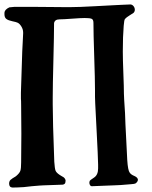

<svg xmlns="http://www.w3.org/2000/svg" viewBox="-20 -680 682 863"><path d="M532 -448Q532 -414 534.5 -350.5Q537 -287 537 -258Q537 -246 542 -171Q543 -131 547.5 -49.5Q552 32 552 40Q555 86 563 96Q569 105 584 111Q600 118 600 129Q600 131 598 135Q593 143 588 145Q583 147 568 148Q513 153 494 153Q478 153 443 155Q408 157 393 157Q386 157 383 148.5Q380 140 384 132Q385 130 403 118Q421 106 421 77V60Q420 16 415 -78Q410 -172 408 -215Q407 -233 407 -245V-275Q407 -322 403.5 -426Q400 -530 400 -577Q400 -592 392 -595.5Q384 -599 361 -599Q343 -599 303.5 -596Q264 -593 248 -593Q226 -593 223 -576Q223 -524 220 -409Q217 -294 217 -241V-211Q217 -137 224 47Q226 77 229.5 86.5Q233 96 248 106Q250 108 256 111Q262 114 265.5 116.5Q269 119 272 123.5Q275 128 275 134L274 136Q274 138 274 139Q273 148 262 150Q250 150 221 151.5Q192 153 178 153Q168 153 123 157L87 161Q55 163 36 163Q21 162 21 145Q21 131 32 125Q35 122 43 117.5Q51 113 54 110Q68 98 71.5 87.5Q75 77 75 50Q75 31 75.5 -12.5Q76 -56 76 -78Q76 -100 75.5 -143.5Q75 -187 75 -206Q75 -232 74 -235V-263Q74 -272 80 -449Q80 -459 82 -488Q84 -517 84 -529V-534Q84 -548 76 -561Q68 -574 59 -578Q53 -581 35.5 -584.5Q18 -588 9 -594.5Q0 -601 0 -616V-623Q1 -637 22 -647L43 -649H150Q170 -649 209.5 -648.5Q249 -648 266 -648H298Q334 -648 405.5 -652Q477 -656 500 -657Q505 -657 530.5 -658.5Q556 -660 567 -660Q575 -659 580.5 -652Q586 -645 586 -636Q586 -628 580 -622Q576 -619 562 -610.5Q548 -602 542 -595Q538 -591 536 -564Q532 -517 532 -448Z"/></svg>

Font: Fedorovsk Unicode
Style: Medium
Weight: 500
Designer: Aleksandr Andreev and Nikita Simmons
Version: Version 3.2